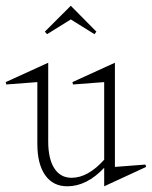

<svg xmlns="http://www.w3.org/2000/svg" viewBox="-42 -633 532 673"><path d="M-22 -345.2 127 -413.1V-137.2Q127 -76.2 148.4 -43Q169.9 -9.8 209 -9.8Q266.1 -9.8 323.2 -73.2V-345.2L213.9 -336.9L211.9 -345.2L360.8 -413.1V-47.9L467.8 -56.2L470.2 -47.9L323.2 20V-44.9Q262.2 20 193.8 20Q144 20 116.5 -18.8Q88.9 -57.6 88.9 -128.9V-345.2L-20 -336.9ZM115.2 -522 206.1 -612.8 295.9 -522 289.1 -513.2 206.1 -564.9 123 -513.2Z"/></svg>

Font: Halibut Cnd Thin
Style: Regular
Weight: 250
Width: 3
Designer: Matteo Maggi
Foundry: Collletttivo
Version: Version 3.080 | FøM Fix